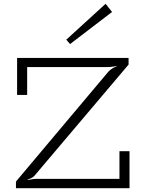

<svg xmlns="http://www.w3.org/2000/svg" viewBox="-20 -991 761 1011"><path d="M64 0V-35L551 -614Q561 -624 573 -631.5Q585 -639 594 -641L593 -643Q585 -642 573 -640Q561 -638 549 -638H123V-491H70V-686H657V-651L166 -71Q158 -60 146 -54Q134 -48 126 -46V-43Q134 -45 147 -47Q160 -49 171 -49H609V-195H662V0ZM349 -759 329 -782 536 -971 570 -928Z"/></svg>

Font: BioRhyme ExtraBold Light
Style: Regular
Weight: 300
Version: Version 1.600;gftools[0.9.33]